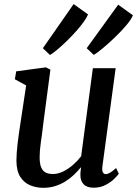

<svg xmlns="http://www.w3.org/2000/svg" viewBox="-20 -888 656 918"><path d="M187 10Q153.5 10 124.5 -2Q95.5 -14 77.2 -42Q59 -70 58.5 -119.5Q58.5 -136.5 60 -157.5Q61.5 -178.5 64.2 -201.8Q67 -225 70.2 -248.5Q73.5 -272 77 -294L105 -479.5L51 -509L57.5 -547L199.5 -566L221 -555L186 -290Q184 -268.5 181 -247.8Q178 -227 175.2 -207.5Q172.5 -188 171 -170Q169.5 -152 169.5 -136.5Q169.5 -105 177 -87.5Q184.5 -70 198.5 -63Q212.5 -56 232.5 -56Q257.5 -56 282.8 -68.5Q308 -81 330 -100.5Q352 -120 368 -141L424 -562H533L469.5 -92Q467 -73 471.8 -64.2Q476.5 -55.5 485 -55.5Q494.5 -55.5 505.8 -62Q517 -68.5 535 -84.5L548 -57.5Q543.5 -50 527.2 -33.8Q511 -17.5 485.5 -4Q460 9.5 428 9.5Q395.5 9.5 379.8 -7Q364 -23.5 364.5 -51Q364.5 -53 364.5 -57Q364.5 -61 365 -66Q365.5 -71 366.2 -76.5Q367 -82 367.5 -86.5L366 -87.5Q351.5 -69.5 333.5 -52.2Q315.5 -35 293.2 -21Q271 -7 244.5 1.5Q218 10 187 10ZM219 -625 185 -657.5 332 -868.5 401 -819Q395 -804 379.8 -782.8Q364.5 -761.5 343.2 -737.8Q322 -714 299.2 -691.8Q276.5 -669.5 255.2 -651.8Q234 -634 219 -625ZM428.5 -625.5 394.5 -657.5 545 -865.5 615.5 -815Q607.5 -795 584 -767.2Q560.5 -739.5 530.8 -710.8Q501 -682 473.2 -658.8Q445.5 -635.5 428.5 -625.5Z"/></svg>

Font: Merriweather 20pt Medium
Style: Italic
Weight: 500
Italic angle: -7.8°
Version: Version 2.101